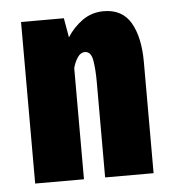

<svg xmlns="http://www.w3.org/2000/svg" viewBox="-43 -551 536 592"><g transform="rotate(-5 225.0 -255.5)"><path d="M42.5 0V-500H175L185.5 -440Q204.5 -470 233.2 -490.5Q262 -511 299 -511Q356.5 -511 382.8 -465.8Q409 -420.5 409 -344V0H259V-293Q259 -335 254.2 -362.8Q249.5 -390.5 230 -390.5Q217 -390.5 207.5 -376.2Q198 -362 193.5 -344V0Z"/></g></svg>

Font: Trispace Condensed
Style: Bold
Weight: 700
Width: 3
Designer: Tyler Finck
Foundry: Etcetera Type Company
Version: Version 1.210; ttfautohint (v1.8.3)